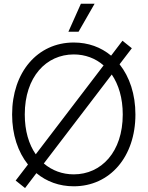

<svg xmlns="http://www.w3.org/2000/svg" viewBox="-20 -959 768 999"><path d="M363.8 10.3C552.2 10.3 684.6 -143.6 684.6 -363.3C684.6 -468.8 654.3 -558.6 602.1 -624.5L666 -708L617.2 -747.1L558.1 -669.4C505.4 -713.4 439 -737.8 363.8 -737.8C175.3 -737.8 43 -583.5 43 -363.3C43 -258.3 73.2 -168.5 125.5 -103L61.5 -19.5L110.4 19.5L169.4 -58.1C222.2 -14.2 288.6 10.3 363.8 10.3ZM363.8 -51.8C304.2 -51.8 251 -71.8 208 -108.4L561.5 -571.3C597.2 -519 618.7 -448.7 618.7 -363.3C618.7 -168 506.8 -51.8 363.8 -51.8ZM335.9 -793.9H388.7L472.2 -939.5H400.9ZM108.9 -363.3C108.9 -559.6 220.7 -675.8 363.8 -675.8C422.9 -675.8 476.6 -655.8 519 -618.7L166 -156.2C129.9 -208 108.9 -278.3 108.9 -363.3Z"/></svg>

Font: Raveo Display Display Light
Style: Regular
Weight: 300
Designer: Jakub Foglar, Rasmus Andersson (Inter)
Foundry: Jakubfoglar.com
Version: Version 1.100;Glyphs 3.2.3 (3260)